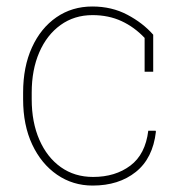

<svg xmlns="http://www.w3.org/2000/svg" viewBox="-20 -558 568 588"><path d="M263.7 10.3Q203.1 10.3 154.8 -22.9Q106.4 -56.2 78.6 -115.5Q50.8 -174.8 50.8 -253.9V-274.4Q50.8 -353.5 77.9 -412.8Q105 -472.2 152.8 -505.1Q200.7 -538.1 262.7 -538.1Q322.3 -538.1 369.9 -512.9Q417.5 -487.8 449.2 -451.7V-338.4H422.9V-441.9Q391.6 -475.1 352.1 -493.4Q312.5 -511.7 263.2 -511.7Q207.5 -511.7 165.5 -481.4Q123.5 -451.2 100.3 -397.7Q77.1 -344.2 77.1 -274.4V-253.9Q77.1 -183.6 100.6 -129.9Q124 -76.2 166.3 -46.1Q208.5 -16.1 265.1 -16.1Q333 -16.1 379.2 -50.8Q425.3 -85.4 434.1 -157.7H456.5L457.5 -154.8Q448.2 -73.2 396 -31.5Q343.8 10.3 263.7 10.3Z"/></svg>

Font: Roboto Slab Thin
Style: Regular
Weight: 100
Designer: Google
Version: Version 2.000; ttfautohint (v1.8.1.43-b0c9)